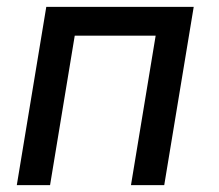

<svg xmlns="http://www.w3.org/2000/svg" viewBox="-20 -540 640 560"><path d="M29 0 115 -520H545L459 0H362L434 -436H198L126 0Z"/></svg>

Font: Iosevka Custom Medium Oblique
Style: Regular
Weight: 500
Italic angle: -9°
Designer: Belleve Invis
Foundry: Belleve Invis
Version: Version 27.0.1